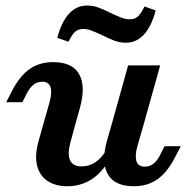

<svg xmlns="http://www.w3.org/2000/svg" viewBox="-20 -648 662 680"><path d="M129.4 -358.6Q112.4 -358.6 99.4 -348.6Q86.3 -338.6 75.5 -318.1L59.2 -286H2L22.7 -326.3Q50 -379.3 85.2 -403.7Q120.3 -428 167.7 -428Q236.1 -428 260 -385.8Q283.9 -343.6 264.1 -269.7L246.9 -208.2H133.4L155.7 -286.7Q165 -320.9 158.7 -339.8Q152.4 -358.6 129.4 -358.6ZM269 -58.6Q295.8 -58.6 318.1 -73.6Q340.4 -88.7 357.5 -118.1L370.5 -88.1Q343.9 -38.7 305.3 -13.6Q266.8 11.6 218.4 11.6Q175.2 11.6 147.3 -7.8Q119.4 -27.2 111.1 -62.7Q102.9 -98.3 115.8 -145.2L133.4 -208.2H246.9L230.1 -146.4Q218.2 -103.2 228 -80.9Q237.8 -58.6 269 -58.6ZM433.8 -416.4H547.3L489.1 -208.2H375.7ZM492.8 -57.8Q509.7 -57.8 523 -67.8Q536.2 -77.8 546.7 -98.3L562.9 -130.3H620.2L599.4 -90Q572.1 -37 537 -12.7Q501.9 11.6 454.5 11.6Q386 11.6 362.1 -30.6Q338.2 -72.8 358.1 -146.7L375.7 -208.2H489.1L466.4 -129.7Q457.2 -95.5 463.5 -76.6Q469.8 -57.8 492.8 -57.8ZM340.7 -523.9Q315.6 -535.4 302 -540.4Q288.5 -545.4 274.6 -545.4Q257.7 -545.4 246.5 -535.9Q235.2 -526.3 222.5 -500.1L182.9 -514.1Q197.7 -570.2 224.3 -599.3Q250.9 -628.4 288.4 -628.4Q309.1 -628.4 327.8 -621.6Q346.4 -614.8 372.9 -601.7Q396.5 -590.5 410.9 -585.1Q425.4 -579.7 439.7 -579.7Q456.6 -579.7 467.8 -589.2Q479 -598.8 491.8 -625L531.3 -611Q516.6 -555 490 -525.9Q463.4 -496.7 425.9 -496.7Q405.2 -496.7 386.1 -503.7Q367.1 -510.7 340.7 -523.9Z"/></svg>

Font: Playfair Micro SmCond SmLight
Style: Italic
Weight: 360
Width: 4
Italic angle: -15.6°
Designer: Claus Eggers Sørensen
Foundry: Claus Eggers Sørensen
Version: Version 2.203;Glyphs 3.3 (3326)